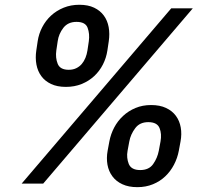

<svg xmlns="http://www.w3.org/2000/svg" viewBox="-20 -762 868 797"><path d="M426.8 -136.4 433.9 -174.7Q439.6 -205.3 454 -232.6Q468.4 -259.9 490.8 -280.7Q513.1 -301.5 542.4 -313.7Q571.7 -326 607.2 -326Q643.5 -326 669.2 -313.9Q695 -301.8 710.2 -281.1Q725.5 -260.3 730.3 -232.8Q735.1 -205.3 729.4 -174.7L722.3 -136.4Q716.6 -105.8 702.2 -78.3Q687.9 -50.8 666 -30Q644.2 -9.2 614.9 2.8Q585.6 14.9 550.1 14.9Q513.8 14.9 487.9 2.8Q462 -9.2 446.6 -30Q431.1 -50.8 426.1 -78.3Q421.2 -105.8 426.8 -136.4ZM130.7 -552.6 136.4 -590.9Q141 -621.8 155.4 -649.3Q169.7 -676.8 192.1 -697.4Q214.5 -718 244.3 -730.1Q274.1 -742.2 309.3 -742.2Q345.5 -742.2 370.7 -730.1Q396 -718 411 -697.4Q426.1 -676.8 431.1 -649.3Q436.1 -621.8 431.5 -590.9L425.8 -552.6Q421.2 -521.7 407.1 -494.1Q393.1 -466.6 370.9 -446Q348.7 -425.4 319.1 -413.4Q289.4 -401.3 253.6 -401.3Q217.3 -401.3 191.9 -413.4Q166.5 -425.4 151.5 -446Q136.4 -466.6 131.2 -494.1Q126.1 -521.7 130.7 -552.6ZM690.7 -727.3H780.2L159.4 0H70ZM219.5 -497.2Q229.4 -472.3 265.3 -472.3Q283 -472.3 296.5 -478.9Q310 -485.4 319.4 -496.4Q328.8 -507.5 334.7 -522Q340.6 -536.6 343 -552.6L348.7 -590.9Q353 -621.1 343.8 -646.3Q334.9 -671.2 297.6 -671.2Q262.1 -671.2 242.9 -646.3Q223.7 -621.4 219.5 -590.9L213.8 -552.6Q209.5 -522 219.5 -497.2ZM514.6 -81.3Q525.2 -56.1 561.8 -56.1Q598.4 -56.1 615.8 -81Q633.5 -106.2 639.2 -136.4L646.3 -174.7Q652 -206 642.4 -230.1Q632.5 -255 595.5 -255Q560 -255 541.5 -230.1Q522 -204.2 516.7 -174.7L509.6 -136.4Q506.7 -121.1 508.2 -107.4Q509.6 -93.8 514.6 -81.3Z"/></svg>

Font: Inter P Medium
Style: Italic
Weight: 500
Italic angle: 9.39999°
Designer: Rasmus Andersson
Foundry: rsms
Version: Version 3.018;git-588b23468